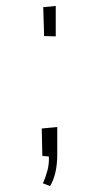

<svg xmlns="http://www.w3.org/2000/svg" viewBox="-20 -524 331 644"><path d="M148 100 124 91Q134 68 139.5 46.5Q145 25 144 1L122 -1L120 -93L172 -98V-5Q172 27 166 53.5Q160 80 148 100ZM167 -402 128 -403 125 -500 167 -504Z"/></svg>

Font: Truculenta Thin
Style: Regular
Weight: 250
Version: Version 1.002